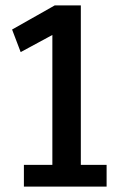

<svg xmlns="http://www.w3.org/2000/svg" viewBox="-20 -695 436 715"><path d="M205 -581 175 -623V0H281V-675H184L25 -585L57 -501ZM69 0H377V-81H69Z"/></svg>

Font: Yaldevi ExtraLight SemiBold
Style: Regular
Weight: 600
Version: Version 1.100